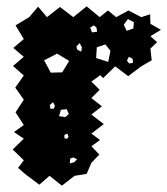

<svg xmlns="http://www.w3.org/2000/svg" viewBox="-20 -564 527 605"><path d="M60 -15 37 -35 55 -59 20 -93 55 -127 24 -148 55 -170 29 -210 55 -250 28 -288 55 -326 21 -356 55 -385 22 -413 55 -441 29 -484 72 -510 100 -543 128 -510 169 -542 211 -510 253 -544 294 -510 320 -531 346 -510 385 -531 425 -510 453 -519 454 -489 487 -470 454 -450 475 -431 454 -411 458 -374 425 -355 384 -324 343 -355 305 -318 296 -327 268 -307 294 -281 268 -255 301 -229 268 -203 307 -173 268 -143 295 -123 268 -103 293 -77 268 -51 253 -16 215 -10 175 21 136 -10 104 18ZM402 -494 383 -504 370 -486 379 -467 400 -474ZM284 -477 276 -484 264 -477 270 -462 286 -464ZM231 -428 221 -418 223 -408 236 -401 238 -415ZM328 -404 312 -424 285 -415 283 -381 321 -369ZM198 -372 160 -395 119 -374 140 -335 176 -336ZM398 -379 386 -385 380 -373 387 -364 399 -366ZM153 -231 147 -242 137 -233 139 -221 150 -222ZM190 -220 172 -218 166 -198 186 -195 197 -205ZM196 -134 192 -143 183 -139V-128L192 -127ZM211 -68 201 -64 200 -49 214 -53 223 -62Z"/></svg>

Font: Rubik Gemstones
Style: Regular
Weight: 400
Designer: Hubert and Fischer, NaN
Foundry: Hubert and Fischer, NaN
Version: Version 2.200